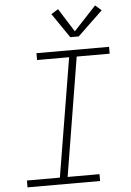

<svg xmlns="http://www.w3.org/2000/svg" viewBox="-63 -1016 726 1062"><g transform="rotate(-5 300.0 -485.0)"><path d="M46 0V-38H229L338 -697H160V-735H563V-697H380L272 -38H449V0ZM354 -807 261 -943 300 -967 382 -837 506 -970 540 -940 401 -807Z"/></g></svg>

Font: Iosevka Slab XLtExObl
Style: Regular
Weight: 200
Width: 7
Italic angle: -9°
Monospace: yes
Designer: Belleve Invis
Foundry: Belleve Invis
Version: Version 11.1.1; ttfautohint (v1.8.3)